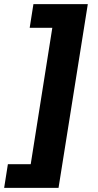

<svg xmlns="http://www.w3.org/2000/svg" viewBox="-73 -725 474 925"><path d="M-53 180 -35 66H75L179 -591H70L88 -705H350L209 180Z"/></svg>

Font: Nunito Sans 11pt ExtraBold
Style: Italic
Weight: 800
Italic angle: -9°
Version: Version 3.101;gftools[0.9.27]